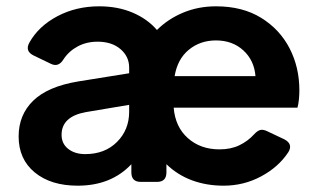

<svg xmlns="http://www.w3.org/2000/svg" viewBox="-20 -576 1007 608"><path d="M226 12Q141 12 90 -30Q39 -72 39 -144Q39 -212 85 -257Q131 -302 227 -318L389 -344V-362Q389 -397 361.5 -420.5Q334 -444 289 -444Q254 -444 226 -429Q198 -414 181 -388Q165 -362 141 -374L87 -400Q58 -414 73 -441Q102 -493 161.5 -524.5Q221 -556 294 -556Q353 -556 400 -536Q447 -516 477 -481Q512 -516 560 -536Q608 -556 664 -556Q748 -556 807 -519.5Q866 -483 897 -423Q928 -363 928 -290Q928 -275 926.5 -260.5Q925 -246 922 -235H530Q535 -174 575 -138.5Q615 -103 675 -103Q711 -103 738 -116Q765 -129 785 -151Q794 -161 803 -164Q812 -167 825 -161L880 -135Q909 -120 893 -94Q862 -47 807 -17.5Q752 12 688 12Q634 12 588 -5Q542 -22 507 -56V-30Q507 0 477 0H426Q396 0 396 -30V-56Q332 12 226 12ZM533 -335H789Q785 -385 750.5 -416.5Q716 -448 664 -448Q614 -448 578 -418.5Q542 -389 533 -335ZM250 -88Q312 -88 350.5 -126.5Q389 -165 389 -222V-244L252 -221Q175 -207 175 -149Q175 -121 196 -104.5Q217 -88 250 -88Z"/></svg>

Font: Pitagon Sans Text
Style: Bold
Weight: 700
Designer: Travis Tran
Foundry: Pitagon
Version: Version 1.001; ttfautohint (v1.8.4.7-5d5b);gftools[0.9.26]